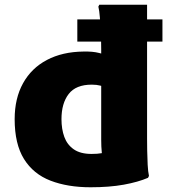

<svg xmlns="http://www.w3.org/2000/svg" viewBox="-20 -780 714 812"><path d="M667 -698V-604H307V-698ZM363 12Q266 12 193.5 -16Q121 -44 81.5 -107.5Q42 -171 42 -276Q42 -364 77.5 -428Q113 -492 178.5 -526.5Q244 -561 333 -562Q372 -563 399 -556Q426 -549 434 -547L408 -500V-572Q408 -599 406.5 -635.5Q405 -672 402.5 -704.5Q400 -737 396 -752L400 -760H602V-193Q602 -173 602.5 -143Q603 -113 604.5 -83.5Q606 -54 610 -36L606 -28Q564 -10 503.5 1Q443 12 363 12ZM424 -93Q413 -111 410.5 -135Q408 -159 408 -189V-470L434 -409Q419 -414 404 -418Q389 -422 368 -422Q301 -422 270.5 -382.5Q240 -343 240 -276Q240 -234 252 -201Q264 -168 292 -148.5Q320 -129 367 -129Q393 -129 408.5 -132Q424 -135 435 -139Z"/></svg>

Font: Kufam ExtraBold
Style: Regular
Weight: 800
Designer: Wael Morcos, Artur Schmal
Foundry: Original Type
Version: Version 1.300; ttfautohint (v1.8.3)